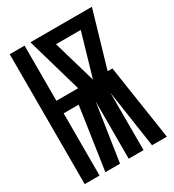

<svg xmlns="http://www.w3.org/2000/svg" viewBox="-178 -838 855 941"><g transform="rotate(-30 250.0 -367.5)"><path d="M23 0V-735H107V-423H230L140 -735H488L397 -423H424L488 0H404L356 -324V0H272V-324L223 0H140L192 -352H107V0ZM314 -423 384 -664H244Z"/></g></svg>

Font: Iosevka Term Curly Extrabold
Style: Regular
Weight: 800
Designer: Belleve Invis
Foundry: Belleve Invis
Version: Version 32.3.0